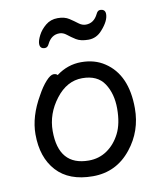

<svg xmlns="http://www.w3.org/2000/svg" viewBox="-83 -775 727 866"><g transform="rotate(-10 281.0 -342.5)"><path d="M267 -49Q314 -49 351 -74.5Q388 -100 410.5 -144.5Q433 -189 433 -258Q433 -326 402 -373Q371 -420 301 -420Q231 -420 180 -353.5Q129 -287 129 -208Q129 -49 267 -49ZM273 24Q164 24 107 -38.5Q50 -101 50 -207Q50 -289 101 -377Q121 -414 142 -437Q163 -460 177 -460Q190 -460 195 -453Q247 -492 309 -492Q371 -492 416 -462Q512 -399 512 -245Q512 -141 449 -62Q381 24 273 24ZM160 -583Q137 -583 137 -606Q137 -621 149 -644.5Q161 -668 184 -687Q207 -706 239 -706Q271 -706 291.5 -692.5Q312 -679 327.5 -667Q343 -655 360 -655Q397 -655 416 -694Q423 -709 434 -709Q458 -709 458 -686Q458 -655 423 -616Q397 -586 360 -586Q324 -586 303.5 -599Q283 -612 267.5 -624.5Q252 -637 235 -637Q198 -637 179 -598Q172 -583 160 -583Z"/></g></svg>

Font: LXGW WenKai Lite Medium
Style: Regular
Weight: 500
Designer: LXGW / Fontworks Inc.
Foundry: LXGW / Fontworks Inc.
Version: Version 1.511; March 25, 2025